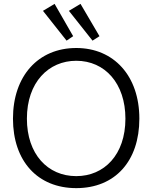

<svg xmlns="http://www.w3.org/2000/svg" viewBox="-20 -960 789 992"><path d="M336 -904 458 -750 494 -773 396 -940ZM202 -904 324 -750 358 -773 262 -940ZM374 -646C522 -646 628 -529 628 -347C628 -160 518 -50 374 -50C226 -50 119 -164 119 -347C119 -535 231 -646 374 -646ZM374 -712C177 -712 47 -567 47 -347C47 -127 175 12 374 12C575 12 700 -128 700 -347C700 -568 568 -712 374 -712Z"/></svg>

Font: Mint Spirit
Style: Regular
Weight: 400
Designer: HARENDAL Hirwen
Foundry: Arkandis Digital Foundry.
Version: Version 1.004;FFEdit